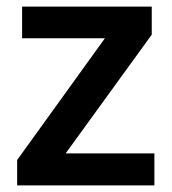

<svg xmlns="http://www.w3.org/2000/svg" viewBox="-20 -562 521 582"><path d="M448 0H32V-77L298 -446H47V-542H440V-457L179 -97H448Z"/></svg>

Font: Noto Sans SemiBold
Style: Regular
Weight: 600
Designer: Monotype Design Team
Foundry: Monotype Imaging Inc.
Version: Version 2.007